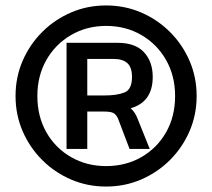

<svg xmlns="http://www.w3.org/2000/svg" viewBox="-20 -674 779 704"><path d="M369 10Q300 10 240 -16Q180 -42 134.5 -87.5Q89 -133 63 -193Q37 -253 37 -322Q37 -391 63 -451Q89 -511 134.5 -556.5Q180 -602 240 -628Q300 -654 369 -654Q438 -654 498 -628Q558 -602 603.5 -556.5Q649 -511 675 -451Q701 -391 701 -322Q701 -253 675 -193Q649 -133 603.5 -87.5Q558 -42 498 -16Q438 10 369 10ZM369 -65Q441 -65 498.5 -98Q556 -131 589 -189Q622 -247 622 -322Q622 -396 589 -454Q556 -512 498.5 -545.5Q441 -579 369 -579Q298 -579 240.5 -545.5Q183 -512 150 -454Q117 -396 117 -322Q117 -247 150 -189Q183 -131 240.5 -98Q298 -65 369 -65ZM224 -128V-517H411Q476 -517 508 -482.5Q540 -448 540 -392Q540 -300 459 -277Q476 -263 486 -235L529 -128H455L412 -241Q405 -255 395 -260Q385 -265 360 -265H300V-128ZM300 -324H364Q409 -324 436.5 -335Q464 -346 464 -392Q464 -427 447 -442.5Q430 -458 395 -458H300Z"/></svg>

Font: Kanit Medium
Style: Regular
Weight: 500
Designer: Katatrad Team
Foundry: CadsonDemak
Version: Version 2.000; ttfautohint (v1.8.3)